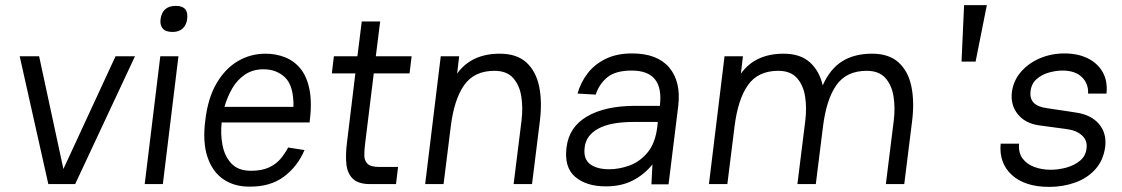

<svg xmlns="http://www.w3.org/2000/svg" viewBox="-20 -720 4389 751"><path d="M169 0 57 -500H133L228 -59L432 -500H508L274 0Z M608 -645Q615 -697 668 -697Q719 -697 712 -645Q709 -622 694.5 -608.5Q680 -595 655 -595Q628 -595 616.5 -608.5Q605 -622 608 -645ZM607 -500H678L617 0H546Z M1107 -143 1171 -133Q1144 -69 1090.5 -29Q1037 11 955 10Q896 10 853.5 -19Q811 -48 791.5 -106Q772 -164 783 -249Q793 -336 827 -394Q861 -452 910.5 -481Q960 -510 1019 -510Q1058 -510 1093.5 -496.5Q1129 -483 1154.5 -452.5Q1180 -422 1190.5 -370Q1201 -318 1191 -241H847Q842 -195 850.5 -151.5Q859 -108 885.5 -80Q912 -52 962 -52Q1004 -52 1032 -65Q1060 -78 1077.5 -99Q1095 -120 1107 -143ZM1011 -449Q969 -449 938.5 -428.5Q908 -408 888.5 -374.5Q869 -341 858 -302H1128Q1129 -384 1095.5 -416.5Q1062 -449 1011 -449Z M1286 -500H1378L1395 -636H1467L1450 -500H1590L1582 -433H1442L1408 -157Q1405 -133 1405 -112.5Q1405 -92 1417.5 -79.5Q1430 -67 1463 -67H1537L1529 0H1427Q1382 0 1360.5 -20.5Q1339 -41 1335 -77Q1331 -113 1337 -161L1370 -433H1278Z M1643 0 1704 -500H1776L1768 -432Q1824 -510 1935 -510Q2001 -510 2038.5 -476Q2076 -442 2088.5 -383.5Q2101 -325 2092 -249L2061 0H1989L2020 -249Q2026 -299 2019 -343Q2012 -387 1987 -415Q1962 -443 1914 -443Q1835 -443 1795.5 -387Q1756 -331 1743 -224L1715 0Z M2350 9Q2273 9 2229.5 -28.5Q2186 -66 2196 -144Q2206 -224 2277 -265Q2348 -306 2465 -306H2561Q2578 -444 2451 -444Q2388 -444 2356 -418Q2324 -392 2310 -350L2239 -354Q2251 -397 2278 -432.5Q2305 -468 2348.5 -489.5Q2392 -511 2452 -511Q2551 -511 2597.5 -456Q2644 -401 2633 -306L2595 1H2528L2532 -77Q2501 -38 2456 -14.5Q2411 9 2350 9ZM2363 -58Q2402 -58 2442 -72.5Q2482 -87 2512.5 -123Q2543 -159 2551 -224L2553 -243H2459Q2367 -243 2319.5 -216.5Q2272 -190 2267 -144Q2261 -99 2287.5 -78.5Q2314 -58 2363 -58Z M2753 0 2814 -500H2886L2878 -432Q2934 -510 3045 -510Q3110 -510 3147.5 -476.5Q3185 -443 3198 -386Q3227 -451 3274.5 -480.5Q3322 -510 3391 -510Q3457 -510 3494.5 -476Q3532 -442 3544.5 -383.5Q3557 -325 3548 -249L3517 0H3445L3476 -249Q3482 -299 3475 -343Q3468 -387 3443 -415Q3418 -443 3370 -443Q3291 -443 3251.5 -387Q3212 -331 3199 -224L3171 0H3099L3130 -249Q3136 -299 3129 -343Q3122 -387 3097 -415Q3072 -443 3024 -443Q2945 -443 2905.5 -387Q2866 -331 2853 -224L2825 0Z M3751 -700H3840L3796 -479H3741Z M4084 11Q3989 11 3938 -35.5Q3887 -82 3894 -158H3966Q3963 -123 3979.5 -100.5Q3996 -78 4025.5 -67Q4055 -56 4090 -56Q4120 -56 4151 -64.5Q4182 -73 4204.5 -91.5Q4227 -110 4230 -140Q4234 -170 4212.5 -190Q4191 -210 4153 -215Q4125 -219 4097.5 -222.5Q4070 -226 4042 -230Q3989 -238 3960.5 -274Q3932 -310 3938 -360Q3944 -405 3973.5 -439Q4003 -473 4047.5 -492Q4092 -511 4144 -511Q4195 -511 4233.5 -492.5Q4272 -474 4292.5 -439Q4313 -404 4308 -354H4236Q4238 -393 4211.5 -418.5Q4185 -444 4136 -444Q4110 -444 4082 -436Q4054 -428 4034 -410Q4014 -392 4011 -363Q4004 -306 4075 -297Q4079 -296 4100.5 -293Q4122 -290 4148.5 -286Q4175 -282 4193 -279Q4249 -270 4279 -234.5Q4309 -199 4303 -146Q4296 -93 4264.5 -58Q4233 -23 4185.5 -6Q4138 11 4084 11Z"/></svg>

Font: Haskoy
Style: Italic
Weight: 400
Designer: Ertekin Erdin
Foundry: Ertekin Erdin
Version: Version 2.000; ttfautohint (v1.8.4.7-5d5b)